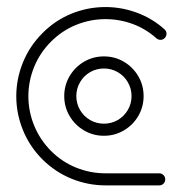

<svg xmlns="http://www.w3.org/2000/svg" viewBox="-20 -539 542 559"><path d="M363 -259.3Q363 -281.1 352.2 -299.6Q341.5 -318.1 323 -328.9Q304.4 -339.6 282.6 -339.6Q260.7 -339.6 242.2 -328.9Q223.7 -318.1 213 -299.6Q202.2 -281.1 202.2 -259.3Q202.2 -237.4 213 -218.9Q223.7 -200.4 242.2 -189.6Q260.7 -178.9 282.6 -178.9Q304.4 -178.9 323 -189.6Q341.5 -200.4 352.2 -218.9Q363 -237.4 363 -259.3ZM167 -259.3Q167 -290.7 182.6 -317.2Q198.1 -343.7 224.6 -359.3Q251.1 -374.8 282.6 -374.8Q314.1 -374.8 340.6 -359.3Q367 -343.7 382.6 -317.2Q398.1 -290.7 398.1 -259.3Q398.1 -227.8 382.6 -201.3Q367 -174.8 340.6 -159.3Q314.1 -143.7 282.6 -143.7Q251.1 -143.7 224.6 -159.3Q198.1 -174.8 182.6 -201.3Q167 -227.8 167 -259.3ZM461.1 -16.7Q461.1 -9.6 456.1 -4.4Q451.1 0.7 443.7 0.7H287Q236.3 0.7 188.7 -18.5Q141.1 -37.8 103.7 -74.8Q66.3 -112.2 46.9 -160Q27.4 -207.8 27.4 -258.9Q27.4 -309.6 46.9 -357.4Q66.3 -405.2 103.7 -442.6Q140.7 -480 188.3 -499.3Q235.9 -518.5 287 -518.5Q333.7 -518.5 378.1 -502.2Q422.6 -485.9 458.5 -454.1Q464.8 -448.5 464.8 -440.7Q464.8 -433.7 459.6 -428.3Q454.4 -423 447.4 -423Q440.7 -423 435.6 -427.4Q404.4 -455.2 366.1 -469.3Q327.8 -483.3 287 -483.3Q243 -483.3 201.9 -466.7Q160.7 -450 128.5 -417.8Q96.3 -385.6 79.4 -344.1Q62.6 -302.6 62.6 -258.9Q62.6 -214.8 79.4 -173.5Q96.3 -132.2 128.5 -99.6Q160.7 -67.4 201.9 -50.9Q243 -34.4 287 -34.4H443.7Q450.7 -34.4 455.9 -29.3Q461.1 -24.1 461.1 -16.7Z"/></svg>

Font: 26F Galaxy Hebrew Light
Style: Regular
Weight: 300
Designer: C₂₉H₂₅N₃O₅
Version: Version 1.000